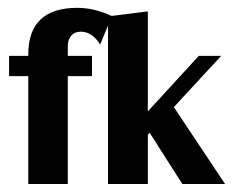

<svg xmlns="http://www.w3.org/2000/svg" viewBox="-20 -460 584 480"><path d="M50.7 -323.8V-320.3H2.7V-269.6H50.7V0H149.5V-269.6H210V-320.3H149.5V-345.2Q149.5 -360.3 157.9 -370.6Q166.4 -380.8 182.4 -380.8Q210 -380.8 230.4 -348.8L259.8 -419.9Q215.3 -440.4 173.5 -440.4Q50.7 -440.4 50.7 -323.8Z M435.9 0H542.7L414.6 -192.2L532.9 -320.3H476.9L349.6 -181.5V-431.5L250 -419V0H349.6V-123.7H350.5L354.1 -128.1Z"/></svg>

Font: Gidugu
Style: Regular
Weight: 400
Designer: Purushoth Kumar Guthula
Foundry: Silicon Andhra, USA.
Version: Version 1.0.5; ttfautohint (v1.2.25-373a) -l 7 -r 28 -G 50 -